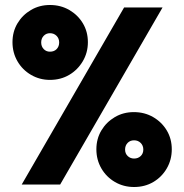

<svg xmlns="http://www.w3.org/2000/svg" viewBox="-20 -739 738 769"><path d="M67 0 477 -709H631L221 0ZM517 10Q475 10 440.5 -10Q406 -30 386 -64.5Q366 -99 366 -141Q366 -183 386 -216.5Q406 -250 440 -270Q474 -290 516 -290Q559 -290 593.5 -270Q628 -250 648 -216.5Q668 -183 668 -141Q668 -99 648 -64.5Q628 -30 594 -10Q560 10 517 10ZM517 -104Q533 -104 543.5 -114Q554 -124 554 -140Q554 -156 543.5 -166.5Q533 -177 517 -177Q501 -177 491 -166.5Q481 -156 481 -140Q481 -124 491.5 -114Q502 -104 517 -104ZM180 -419Q139 -419 104.5 -439Q70 -459 50 -493.5Q30 -528 30 -570Q30 -612 50 -645.5Q70 -679 104 -699Q138 -719 180 -719Q223 -719 257.5 -699Q292 -679 312 -645.5Q332 -612 332 -570Q332 -528 311.5 -493.5Q291 -459 257 -439Q223 -419 180 -419ZM180 -532Q197 -532 207 -542.5Q217 -553 217 -569Q217 -585 206.5 -595.5Q196 -606 180 -606Q165 -606 155 -595.5Q145 -585 145 -569Q145 -553 155 -542.5Q165 -532 180 -532Z"/></svg>

Font: Outfit ExtraBold
Style: Regular
Weight: 800
Designer: Rodrigo Fuenzalida
Foundry: fragTYPE
Version: Version 1.100;gftools[0.9.27]